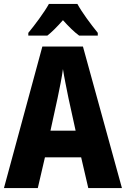

<svg xmlns="http://www.w3.org/2000/svg" viewBox="-20 -950 636 970"><path d="M371 -930H227C206 -891 154 -821 123 -784V-770H219C242 -788 268 -814 298 -848C328 -815 354 -789 380 -770H474V-784C437 -830 395 -886 371 -930ZM426 0H596L399 -715H194L0 0H171L207 -155H390ZM326 -454 362 -290H235L271 -455C281 -503 293 -561 298 -601C304 -561 317 -499 326 -454Z"/></svg>

Font: Noto Sans Georgian Condensed ExtraBold
Style: Regular
Weight: 800
Width: 3
Designer: Monotype Design Team, Akaki Razmadze
Foundry: Google LLC
Version: Version 2.005